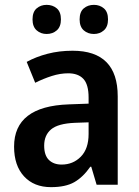

<svg xmlns="http://www.w3.org/2000/svg" viewBox="-20 -761 574 791"><path d="M279 -552Q465 -552 465 -364V0H378L356 -74H352Q322 -31 286 -10.5Q250 10 190 10Q120 10 79 -34.5Q38 -79 38 -157Q38 -323 263 -331L345 -334V-359Q345 -413 323.5 -436Q302 -459 261 -459Q228 -459 193.5 -448Q159 -437 125 -420L90 -506Q128 -527 176 -539.5Q224 -552 279 -552ZM288 -255Q219 -252 190.5 -228Q162 -204 162 -161Q162 -121 181.5 -102Q201 -83 234 -83Q281 -83 313 -115.5Q345 -148 345 -209V-257ZM114 -681Q114 -712 131 -726.5Q148 -741 172 -741Q197 -741 214 -726.5Q231 -712 231 -681Q231 -651 214 -636Q197 -621 172 -621Q148 -621 131 -636Q114 -651 114 -681ZM308 -681Q308 -712 325 -726.5Q342 -741 367 -741Q391 -741 408 -726.5Q425 -712 425 -681Q425 -651 408 -636Q391 -621 367 -621Q342 -621 325 -636Q308 -651 308 -681Z"/></svg>

Font: Noto Sans Hebrew SemiCondensed SemiBold
Style: Regular
Weight: 600
Width: 4
Designer: Monotype Design Team
Foundry: Monotype Imaging Inc.
Version: Version 2.004; ttfautohint (v1.8.4.7-5d5b)